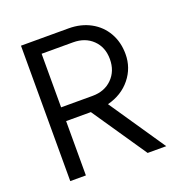

<svg xmlns="http://www.w3.org/2000/svg" viewBox="-129 -846 945 970"><g transform="rotate(-20 343.0 -361.0)"><path d="M485 -508Q485 -572 444.5 -611.5Q404 -651 339 -651H170V-363H339Q404 -363 444.5 -403.5Q485 -444 485 -508ZM502 3 303 -289H170V3H86V-725H342Q408 -725 459.5 -697Q511 -669 539.5 -619Q568 -569 568 -505Q568 -431 522 -374Q476 -317 398 -297L602 3Z"/></g></svg>

Font: SUITE Medium
Style: Regular
Weight: 500
Designer: Sun
Foundry: Sun
Version: Version 2.040